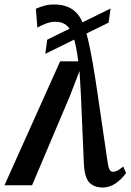

<svg xmlns="http://www.w3.org/2000/svg" viewBox="-51 -826 584 856"><path d="M407.5 10Q367.5 10 346.2 -13.5Q325 -37 322.5 -103.5L310 -398L303.5 -509.5L260 -396.5L92 0H-31L217 -552.5H298Q289 -623.5 276.2 -661.5Q263.5 -699.5 244.2 -714.2Q225 -729 196 -729Q177 -729 156.2 -721.8Q135.5 -714.5 115.5 -703L109 -787Q125 -794 145 -800Q165 -806 191 -806Q238.5 -806 270.8 -784.8Q303 -763.5 319.5 -719.5Q332 -690 342 -647.2Q352 -604.5 362.5 -544.5Q373 -484.5 385 -401.5L429.5 -98Q433.5 -73.5 439.5 -66.8Q445.5 -60 452.5 -60Q461.5 -60 472 -65.2Q482.5 -70.5 498.5 -83.5L511 -54.5Q490.5 -26 463.8 -8Q437 10 407.5 10ZM151 -586 159.5 -649 442 -788 433 -725Z"/></svg>

Font: Merriweather 24pt SemiBold
Style: Italic
Weight: 600
Italic angle: -7.8°
Version: Version 2.101